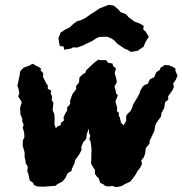

<svg xmlns="http://www.w3.org/2000/svg" viewBox="-20 -761 755 795"><path d="M348 -229 339 -205 337 -186 324 -171 316 -151 318 -141 309 -123 291 -98 289 -86 278 -63 276 -53 260 -44 251 -24 238 -9 218 1 211 8 200 9 175 11 161 12 134 11 121 5 117 -4 103 -14 98 -39 93 -52 95 -72 87 -83 85 -98 82 -111V-129L74 -158L75 -181L81 -192L80 -213L74 -232L78 -245L72 -259V-271L65 -286L63 -314L70 -338L63 -350L55 -362L60 -374L57 -392L52 -406L56 -424L58 -434L62 -452L63 -464L67 -470L78 -481L92 -486L103 -490L114 -497L123 -493L132 -487L139 -485L150 -477L148 -470L159 -458L158 -442L163 -433L172 -415L178 -407V-393L192 -386L190 -374L196 -360L194 -348L201 -335L198 -305L205 -288L206 -275V-257L205 -248L211 -230L220 -239L231 -242V-246L233 -253L245 -262L243 -275L249 -288L258 -304V-316L271 -331L270 -343L276 -361L281 -373L295 -391V-405L307 -419L309 -440L322 -453L334 -460L336 -469L344 -477L357 -489L371 -502L387 -514L395 -512H419L428 -501L446 -498L448 -488L460 -478L455 -458L459 -444L463 -429V-419L454 -403L459 -386L461 -373L468 -367L463 -354L458 -341L465 -315L464 -301L472 -294V-279L476 -277L478 -265L481 -256L478 -254H480L492 -242L503 -262L502 -277L505 -286L521 -302L527 -315L531 -328L543 -348L548 -356L558 -375L561 -386L570 -401L578 -409L592 -414L596 -423L601 -433L618 -441L621 -447L627 -462L642 -472L645 -481L654 -486L662 -492L678 -491L692 -486L706 -478L707 -466L715 -448L708 -431L697 -415L700 -402L694 -387L676 -362L677 -349L664 -338L660 -314L649 -294L646 -277L633 -260L624 -245L619 -219L613 -206L607 -193L600 -180L599 -166L584 -148L581 -125L575 -109L565 -97L568 -82L560 -66L548 -51L544 -42L531 -23L519 -9L511 -5L497 1L485 9L462 14L444 9L431 11L415 9L411 4L395 -4L388 -24L382 -29L373 -41V-58L365 -69L357 -84L358 -101V-114L359 -141L358 -153L355 -175L350 -185L354 -199L349 -209ZM246 -555 243 -569 228 -570 225 -583 222 -603 231 -626 249 -638 269 -648 286 -664 299 -673 314 -677 333 -686 354 -701 380 -718 392 -726 412 -734 430 -741 451 -738 469 -723 479 -711 502 -702 514 -688 522 -683 536 -672 560 -663 575 -654 573 -639 584 -629 596 -608 589 -598 581 -584 575 -568 556 -555 551 -551 522 -546 506 -556 498 -558 491 -563 467 -579 454 -593 441 -602 423 -609 391 -608 378 -602 363 -592 334 -578 324 -573 299 -564 283 -565 274 -560Z"/></svg>

Font: Winky Rough SemiBold
Style: Italic
Weight: 600
Italic angle: -8.97852°
Designer: Simon Atzbach
Foundry: typofactur
Version: Version 1.206; ttfautohint (v1.8.4.7-5d5b)